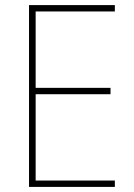

<svg xmlns="http://www.w3.org/2000/svg" viewBox="-20 -734 528 754"><path d="M431 0H94V-714H431V-689H120V-389H414V-364H120V-25H431Z"/></svg>

Font: Noto Sans Lao UI SemCond Thin
Style: Regular
Weight: 100
Width: 4
Designer: Monotype Design Team
Foundry: Monotype Imaging Inc.
Version: Version 2.000; ttfautohint (v1.8.4.7-5d5b)